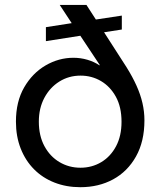

<svg xmlns="http://www.w3.org/2000/svg" viewBox="-20 -751 664 783"><path d="M307.6 12.4Q250.4 12.4 202.1 -6.5Q153.8 -25.4 118.8 -60.7Q83.8 -96 64.4 -145.3Q45 -194.6 45 -255Q45 -336.8 78.6 -394.8Q112.2 -452.8 165.8 -484.1Q219.4 -515.4 279.6 -515.4Q308.6 -515.4 336.3 -507.3Q364 -499.2 385.4 -484.6L387 -485.6L307.6 -605.2L167.2 -583.2V-640.2L272.4 -656.6L223.6 -730.8H332.6L371 -671.4L476.8 -687.4V-630.6L404.4 -619.4L496.2 -476.6Q520.4 -437.8 536.6 -401.9Q552.8 -366 560.9 -331Q569 -296 569 -260.2Q569 -174.2 534.6 -112.9Q500.2 -51.6 441.4 -19.6Q382.6 12.4 307.6 12.4ZM308 -67Q355 -67 393 -89.8Q431 -112.6 453.3 -154.6Q475.6 -196.6 475.6 -254.2Q475.6 -314.6 452.5 -356.5Q429.4 -398.4 391.7 -420.5Q354 -442.6 308.6 -442.6Q260.6 -442.6 222 -418.4Q183.4 -394.2 160.9 -352Q138.4 -309.8 138.4 -255Q138.4 -197.4 161.1 -155.2Q183.8 -113 222.5 -90Q261.2 -67 308 -67Z"/></svg>

Font: MuseoModerno Thin
Style: Regular
Weight: 100
Designer: Pablo Cosgaya, Héctor Gatti, Marcela Romero, and the Authors of The MuseoModerno Project.
Foundry: Omnibus-Type Team
Version: Version 1.003